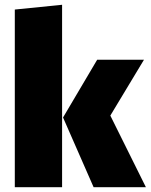

<svg xmlns="http://www.w3.org/2000/svg" viewBox="-20 -784 631 804"><path d="M240 0H42V-744L240 -764ZM442 -300 591 0H372L244 -292L387 -534H583Z"/></svg>

Font: FiraGO Heavy
Style: Regular
Weight: 900
Designer: bBox Type
Foundry: bBox Type GmbH
Version: Version 1.001